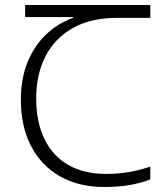

<svg xmlns="http://www.w3.org/2000/svg" viewBox="-20 -734 669 764"><path d="M394 10Q293 10 218.5 -32.5Q144 -75 103.5 -153Q63 -231 63 -337Q63 -420 89 -485Q115 -550 162 -595.5Q209 -641 271 -663V-666H80V-714H578V-663H447Q341 -663 269 -622Q197 -581 160.5 -509Q124 -437 124 -343Q124 -248 157 -180.5Q190 -113 252 -77.5Q314 -42 401 -42Q453 -42 496.5 -50Q540 -58 578 -71V-20Q542 -6 497.5 2Q453 10 394 10Z"/></svg>

Font: Noto Sans Georgian Light
Style: Regular
Weight: 300
Version: Version 2.002